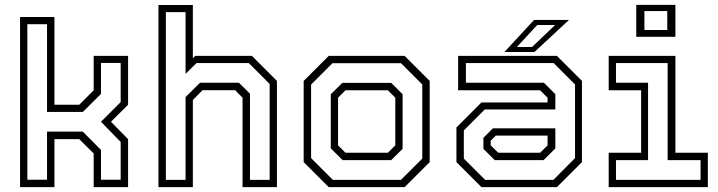

<svg xmlns="http://www.w3.org/2000/svg" viewBox="-20 -770 2955 790"><path d="M62.5 0V-700H204V-339H306L365.5 -398.5V-540H507V-339L436.5 -269L507 -197.5V0H365.5V-138.5L306 -197.5H204V0ZM92.5 -30.5H173.5V-228.5H320.5L395.5 -153V-30.5H476.5V-186L395.5 -269L476.5 -350V-511H395.5V-383.5L321 -309.5H173.5V-670.5H92.5Z M632 0V-749.5H773.5V-530.5L783 -540H1016.5L1119.5 -437V0H978V-368L947.5 -399H813.5L773.5 -358.5V0ZM662.5 -30H743.5V-370.5L803 -429.5H963L1008.5 -384.5V-30H1089.5V-424.5L1003.5 -510.5H788.5L743.5 -466V-720H662.5Z M1332.5 0 1229.5 -103V-437L1332.5 -540H1645L1748 -437V-103L1645 0ZM1349.5 -30H1630L1717.5 -117.5V-422.5L1630 -510H1348L1260 -422V-119.5ZM1390 -111 1341 -159.5V-382L1388.5 -429H1589.5L1636.5 -382.5V-157.5L1589.5 -111ZM1401.5 -141.5H1576L1606.5 -172V-368L1576 -398.5H1401.5L1371 -368V-172Z M1961 0 1858 -103V-245.5L1961 -348.5H2233V-368L2202.5 -398.5H1865V-540H2271.5L2374.5 -437V-103L2271.5 0ZM2016 -111 1969 -157.5V-203L2008 -242H2265V-159.5L2216.5 -111ZM1976 -30H2257L2346 -119.5V-422.5L2258 -510.5H1897V-429.5H2218L2265 -382.5V-319.5H1974.5L1888.5 -233.5V-117.5ZM2030 -141.5H2202.5L2233 -172V-212H2020L1999 -191V-172ZM2055.5 -556 2177.5 -688H2321L2179 -556ZM2106.5 -576.5H2169L2264 -667H2190.5Z M2598 -618.5V-750H2759V-618.5ZM2631.5 -646.5H2725.5V-724.5H2631.5ZM2484.5 0V-141.5H2618V-398.5H2484.5V-540H2759V-141.5H2892.5V0ZM2514.5 -30H2862.5V-111H2727V-510.5H2514.5V-429.5H2646.5V-111H2514.5Z"/></svg>

Font: Tourney Thin Light
Style: Regular
Weight: 300
Version: Version 1.015